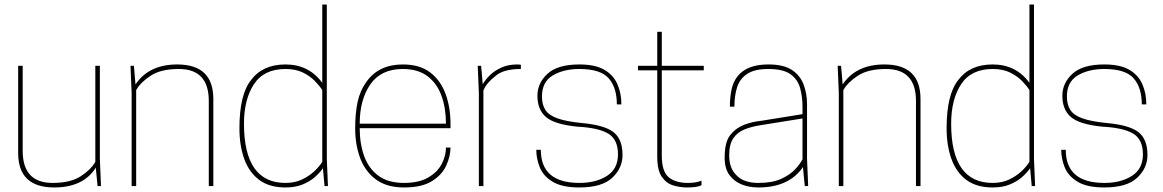

<svg xmlns="http://www.w3.org/2000/svg" viewBox="-20 -820 5126 846"><path d="M219 6Q60 6 60 -146V-530H80V-155Q80 -14 212 -14Q291 -14 336 -43.5Q381 -73 400 -107V-530H420V-120L425 0H410L402 -81Q347 6 219 6Z M920 0H900V-375Q900 -516 768 -516Q689 -516 644 -486.5Q599 -457 580 -423V0H560V-410L555 -530H570L577 -448Q636 -536 761 -536Q920 -536 920 -384Z M1238 6Q1167 6 1122.5 -27Q1078 -60 1056.5 -119Q1035 -178 1035 -255Q1035 -403 1086 -467Q1137 -536 1238 -536Q1341 -536 1400 -455V-800H1420V-120L1425 0H1410L1403 -79Q1391 -61 1369.5 -41.5Q1348 -22 1315.5 -8Q1283 6 1238 6ZM1238 -14Q1279 -14 1310.5 -29Q1342 -44 1364.5 -65Q1387 -86 1400 -107V-423Q1388 -442 1367 -463.5Q1346 -485 1314.5 -500.5Q1283 -516 1238 -516Q1143 -516 1099 -449Q1055 -382 1055 -275Q1055 -14 1238 -14Z M1760 6Q1685 6 1637.5 -28.5Q1590 -63 1567.5 -122Q1545 -181 1545 -255Q1545 -320 1555.5 -370Q1566 -420 1595 -460Q1649 -536 1755 -536Q1830 -536 1876 -500.5Q1922 -465 1943.5 -405.5Q1965 -346 1965 -275V-255H1565Q1565 -187 1584.5 -132.5Q1604 -78 1647 -46Q1690 -14 1760 -14Q1826 -14 1867 -38Q1908 -62 1926.5 -98Q1945 -134 1945 -170H1965Q1965 -132 1946.5 -91Q1928 -50 1883.5 -22Q1839 6 1760 6ZM1945 -275Q1945 -343 1925.5 -397.5Q1906 -452 1864 -484Q1822 -516 1755 -516Q1659 -516 1612 -448.5Q1565 -381 1565 -275Z M2110 0H2090V-410L2085 -530H2100L2107 -449Q2118 -468 2138 -488Q2158 -508 2188.5 -522Q2219 -536 2260 -536L2275 -535V-516Q2198 -516 2163 -485Q2123 -454 2110 -421Z M2533 6Q2457 6 2415.5 -19Q2374 -44 2358.5 -82.5Q2343 -121 2343 -160H2363Q2363 -14 2533 -14Q2606 -14 2654.5 -45Q2703 -76 2703 -140Q2703 -205 2660.5 -231Q2618 -257 2523 -262Q2423 -272 2385.5 -304.5Q2348 -337 2348 -398Q2348 -454 2392.5 -495Q2437 -536 2533 -536Q2603 -536 2643 -512.5Q2683 -489 2700.5 -449Q2718 -409 2718 -360H2698Q2698 -434 2662 -475Q2626 -516 2533 -516Q2463 -516 2415.5 -487.5Q2368 -459 2368 -395Q2368 -360 2382.5 -336.5Q2397 -313 2435 -299Q2473 -285 2543 -278Q2643 -269 2683 -238Q2723 -207 2723 -137Q2723 -79 2677.5 -36.5Q2632 6 2533 6Z M3007 6Q2977 6 2946.5 -3Q2916 -12 2896 -41Q2876 -70 2876 -129V-510H2791V-530H2876V-680H2896V-530H3081V-510H2896V-135Q2896 -64 2926.5 -39Q2957 -14 3011 -14Q3048 -14 3071 -24V-4Q3054 6 3007 6Z M3321 6Q3281 6 3247.5 -7.5Q3214 -21 3193.5 -49.5Q3173 -78 3173 -125Q3173 -194 3197.5 -225Q3222 -256 3258.5 -270Q3295 -284 3336 -288L3516 -317V-350Q3516 -394 3505.5 -432Q3495 -470 3463 -493Q3431 -516 3366 -516Q3304 -516 3271.5 -494Q3239 -472 3227.5 -434.5Q3216 -397 3216 -350H3196Q3196 -386 3202 -419Q3224 -536 3366 -536Q3434 -536 3470.5 -511Q3507 -486 3521.5 -446Q3536 -406 3536 -361V-120L3541 0H3526L3518 -84Q3457 6 3321 6ZM3322 -14Q3384 -14 3423.5 -32.5Q3463 -51 3485 -75.5Q3507 -100 3516 -118V-298L3329 -268Q3291 -262 3260 -249.5Q3229 -237 3211 -210.5Q3193 -184 3193 -136Q3193 -78 3225 -48Q3256 -14 3322 -14Z M4036 0H4016V-375Q4016 -516 3884 -516Q3805 -516 3760 -486.5Q3715 -457 3696 -423V0H3676V-410L3671 -530H3686L3693 -448Q3752 -536 3877 -536Q4036 -536 4036 -384Z M4354 6Q4283 6 4238.5 -27Q4194 -60 4172.5 -119Q4151 -178 4151 -255Q4151 -403 4202 -467Q4253 -536 4354 -536Q4457 -536 4516 -455V-800H4536V-120L4541 0H4526L4519 -79Q4507 -61 4485.5 -41.5Q4464 -22 4431.5 -8Q4399 6 4354 6ZM4354 -14Q4395 -14 4426.5 -29Q4458 -44 4480.5 -65Q4503 -86 4516 -107V-423Q4504 -442 4483 -463.5Q4462 -485 4430.5 -500.5Q4399 -516 4354 -516Q4259 -516 4215 -449Q4171 -382 4171 -275Q4171 -14 4354 -14Z M4846 6Q4770 6 4728.5 -19Q4687 -44 4671.5 -82.5Q4656 -121 4656 -160H4676Q4676 -14 4846 -14Q4919 -14 4967.5 -45Q5016 -76 5016 -140Q5016 -205 4973.5 -231Q4931 -257 4836 -262Q4736 -272 4698.5 -304.5Q4661 -337 4661 -398Q4661 -454 4705.5 -495Q4750 -536 4846 -536Q4916 -536 4956 -512.5Q4996 -489 5013.5 -449Q5031 -409 5031 -360H5011Q5011 -434 4975 -475Q4939 -516 4846 -516Q4776 -516 4728.5 -487.5Q4681 -459 4681 -395Q4681 -360 4695.5 -336.5Q4710 -313 4748 -299Q4786 -285 4856 -278Q4956 -269 4996 -238Q5036 -207 5036 -137Q5036 -79 4990.5 -36.5Q4945 6 4846 6Z"/></svg>

Font: Tanohe Sans Thin
Style: Regular
Weight: 100
Designer: Village Type and Design LLC & Cristiano Sobral
Foundry: Cooper Hewitt Smithsonian Design Museum
Version: Version 1.00;September 29, 2021;FontCreator 13.0.0.2655 64-b